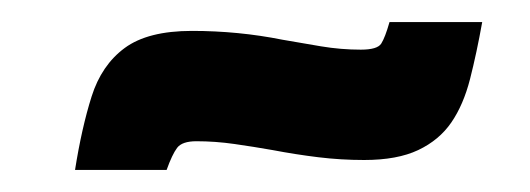

<svg xmlns="http://www.w3.org/2000/svg" viewBox="-20 -391 480 174"><path d="M48 -237Q54 -275 63 -303.5Q72 -332 93 -347.5Q114 -363 154 -363Q175 -363 195.5 -361Q216 -359 236 -355Q253 -352 271 -349Q289 -346 307 -346Q322 -346 325.5 -351.5Q329 -357 333 -371H417Q412 -343 406 -319.5Q400 -296 389 -280Q378 -264 359 -255Q340 -246 310 -246Q289 -246 268.5 -248.5Q248 -251 227 -255Q210 -258 192.5 -260.5Q175 -263 158 -263Q145 -263 140.5 -257Q136 -251 131 -237Z"/></svg>

Font: Saira UltraCondensed Black
Style: Italic
Weight: 900
Width: 1
Italic angle: -12°
Designer: Hector Gatti with collaboration of the Omnibus-Type team
Foundry: Omnibus-Type
Version: Version 1.101